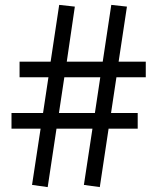

<svg xmlns="http://www.w3.org/2000/svg" viewBox="-20 -763 647 785"><path d="M222 -743 187 -511H60V-447H178L156 -301H27V-237H146L111 -7L175 2L211 -237H358L323 -7L388 2L424 -237H543V-301H434L456 -447H576V-511H465L499 -736L435 -743L400 -511H253L286 -736ZM221 -301 243 -447H390L368 -301Z"/></svg>

Font: Cheyenne Sans Medium
Style: Regular
Weight: 500
Designer: The Public Sans project authors (U.S. Web Design System), Libre Franklin designed by Pablo Impallari and Rodrigo Fuenzal
Foundry: The Cheyenne Sans Project Authors
Version: Version 2.007